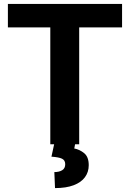

<svg xmlns="http://www.w3.org/2000/svg" viewBox="-20 -731 659 973"><path d="M381.3 -710.9V0H234.9V-710.9ZM598.6 -710.9V-592.3H20V-710.9ZM255.9 -6.8H361.8L356.4 21.5Q383.3 26.4 406.5 45.2Q429.7 64 429.7 106Q429.7 141.1 410.4 167.2Q391.1 193.4 353 207.8Q314.9 222.2 258.8 222.2L255.4 141.1Q279.3 141.1 294.9 131.8Q310.5 122.6 310.5 101.1Q310.5 81.1 294.2 73.2Q277.8 65.4 240.7 63Z"/></svg>

Font: RobotoDEMO
Style: Regular
Weight: 400
Designer: Christian Robertson
Foundry: Google
Version: Version 2.136